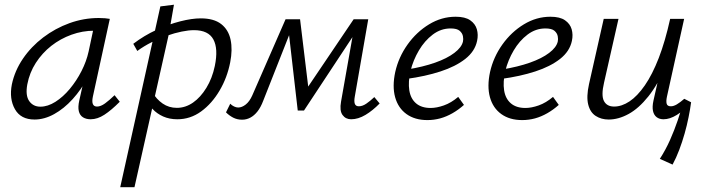

<svg xmlns="http://www.w3.org/2000/svg" viewBox="-20 -493 2935 802"><path d="M124.3 6.3Q66.8 6.3 42.4 -36.9Q17.9 -80.1 29.5 -140.4Q41.5 -197.5 75.8 -247.9Q110.1 -298.3 160.4 -336.5Q210.6 -374.7 270.3 -396.3Q330 -417.8 392.6 -417.8Q407.6 -417.8 418.6 -416.8Q429.5 -415.7 438.7 -414.2L368 -89.9Q359.1 -47.9 385.3 -47.9Q400.6 -47.9 418.8 -61.1Q436.9 -74.4 458.6 -95.3L480.3 -68Q445.1 -32.6 416 -13.7Q387 5.2 358.8 5.2Q339.8 5.2 326.6 -3Q313.5 -11.2 309.2 -28.6Q305 -46 311.2 -73.4L349.2 -243L386.4 -277Q373.6 -220.5 346.6 -169.6Q319.5 -118.6 283.4 -78.9Q247.3 -39.1 206.2 -16.4Q165.1 6.3 124.3 6.3ZM148.6 -47.4Q179.5 -47.4 211.5 -67.7Q243.5 -88 271.5 -121.6Q299.6 -155.3 320.5 -196.2Q341.3 -237.2 350.2 -278L373.8 -388.8L406.5 -362.2Q399.8 -363.7 390.8 -364.2Q381.8 -364.7 373.3 -364.7Q324.5 -364.7 278.5 -348Q232.5 -331.4 194.3 -301.5Q156.2 -271.5 129.7 -230.5Q103.3 -189.5 94 -140.4Q85.6 -94.2 102 -70.8Q118.5 -47.4 148.6 -47.4Z M482.2 289 649.8 -466.2 706.6 -473.3 684.8 -348.8 541.7 289ZM720.8 5.2Q687.7 5.2 661.5 -6.5Q635.3 -18.3 617.4 -37.6Q599.5 -56.9 590.5 -79.9L616.5 -107.9Q633.3 -78.5 659.4 -60.5Q685.5 -42.5 718.7 -42.5Q754.5 -42.5 786.2 -64.4Q817.8 -86.4 842.1 -126.1Q866.5 -165.8 877.3 -217.5Q892.2 -289.5 871.3 -328.2Q850.4 -367 790.3 -367Q768 -367 739 -361.1Q709.9 -355.3 677.9 -344Q645.8 -332.8 613.8 -316.8Q581.7 -300.8 553.5 -280.1L536.7 -310Q581.9 -344.5 633 -368Q684.1 -391.5 732.9 -403.9Q781.6 -416.3 818.6 -416.3Q873.4 -416.3 903.9 -392.5Q934.4 -368.7 943.2 -327.2Q952 -285.6 941.6 -232.8Q929.1 -168.7 897.1 -114.5Q865.2 -60.3 820.1 -27.5Q775.1 5.2 720.8 5.2Z M1446.8 5.2Q1423.8 5.2 1410.8 -12.7Q1397.8 -30.5 1404.5 -68.1L1459.8 -381.3L1488.2 -392.5L1249.8 -31.3H1223.7L1184.1 -376.1L1201.2 -412.5H1233.4L1270.8 -103.5L1249.2 -104.5L1457.2 -412.5H1518.2L1461.9 -89Q1458.4 -70 1462.1 -59.5Q1465.9 -49 1478.9 -49Q1494.2 -49 1510.5 -60.3Q1526.8 -71.5 1543.6 -87.5L1565.8 -60.8Q1537.3 -31.5 1506.7 -13.1Q1476.1 5.2 1446.8 5.2ZM991.3 7Q970.8 7 954 -1.6Q937.3 -10.3 924 -23.7L941.7 -59.7Q948.5 -52.7 957.6 -48.3Q966.7 -43.9 974.8 -43.9Q990.5 -43.9 1006.4 -56.4Q1022.3 -68.9 1033.6 -94.1L1172.8 -412.5H1213.8L1079.7 -72.6Q1069.1 -44.6 1055.4 -27.3Q1041.6 -9.9 1025.5 -1.5Q1009.4 7 991.3 7Z M1765.1 8.6Q1713 8.6 1678 -16.5Q1643.1 -41.6 1630.5 -86.9Q1618 -132.2 1631 -192.5Q1645 -254.5 1682.4 -307Q1719.9 -359.5 1772.2 -391.3Q1824.5 -423.1 1883.2 -423.1Q1922.9 -423.1 1944.1 -408.3Q1965.3 -393.6 1971.9 -370.7Q1978.4 -347.8 1972.9 -322.4Q1963.8 -278.5 1923.3 -246.7Q1882.8 -215 1819.7 -194.5Q1756.6 -174 1678.5 -163.4L1680.6 -202.7Q1747.3 -213.6 1797.5 -231.3Q1847.6 -249 1877.8 -272Q1908.1 -294.9 1913.8 -319.3Q1916.1 -329 1913.7 -341.8Q1911.3 -354.6 1900 -364.4Q1888.7 -374.2 1862.2 -374.2Q1821.6 -374.2 1787.7 -348.6Q1753.7 -322.9 1729.8 -282.4Q1705.9 -241.9 1694.7 -196.8Q1684.3 -150.6 1689.7 -115.8Q1695.1 -81 1717.7 -61.5Q1740.4 -42 1778.7 -42Q1803.8 -42 1834.2 -52.7Q1864.6 -63.4 1894 -88.3L1918 -54.8Q1895.4 -34.5 1869.9 -20Q1844.5 -5.5 1818.5 1.6Q1792.5 8.6 1765.1 8.6Z M2161.1 8.6Q2109 8.6 2074 -16.5Q2039.1 -41.6 2026.5 -86.9Q2014 -132.2 2027 -192.5Q2041 -254.5 2078.4 -307Q2115.9 -359.5 2168.2 -391.3Q2220.5 -423.1 2279.2 -423.1Q2318.9 -423.1 2340.1 -408.3Q2361.3 -393.6 2367.9 -370.7Q2374.4 -347.8 2368.9 -322.4Q2359.8 -278.5 2319.3 -246.7Q2278.8 -215 2215.7 -194.5Q2152.6 -174 2074.5 -163.4L2076.6 -202.7Q2143.3 -213.6 2193.5 -231.3Q2243.6 -249 2273.8 -272Q2304.1 -294.9 2309.8 -319.3Q2312.1 -329 2309.7 -341.8Q2307.3 -354.6 2296 -364.4Q2284.7 -374.2 2258.2 -374.2Q2217.6 -374.2 2183.7 -348.6Q2149.7 -322.9 2125.8 -282.4Q2101.9 -241.9 2090.7 -196.8Q2080.3 -150.6 2085.7 -115.8Q2091.1 -81 2113.7 -61.5Q2136.4 -42 2174.7 -42Q2199.8 -42 2230.2 -52.7Q2260.6 -63.4 2290 -88.3L2314 -54.8Q2291.4 -34.5 2265.9 -20Q2240.5 -5.5 2214.5 1.6Q2188.5 8.6 2161.1 8.6Z M2522.5 6.3Q2491.4 6.3 2468.2 -8.8Q2445.1 -23.8 2437 -56.4Q2428.8 -88.9 2440.3 -141.5L2501.8 -414.2H2563.5L2503.1 -147.6Q2490.6 -94.1 2502.8 -71Q2514.9 -47.9 2545.3 -47.9Q2577.1 -47.9 2609.7 -69.6Q2642.4 -91.4 2673.6 -136.5Q2704.8 -181.5 2731.7 -250.8Q2758.5 -320.1 2779.3 -414.2H2821.5Q2797 -300.5 2762.7 -220.5Q2728.4 -140.5 2688.2 -90.2Q2648 -40 2605.7 -16.9Q2563.4 6.3 2522.5 6.3ZM2789.4 194.5 2736.2 170.5Q2760.7 132.5 2778.9 91.5Q2797.1 50.4 2810.6 10.6Q2824.2 -29.1 2832.8 -62.6L2866.8 -65.8Q2863 -37 2856.2 -3.3Q2849.5 30.5 2839.6 65.3Q2829.7 100.1 2817.1 133.4Q2804.5 166.6 2789.4 194.5ZM2751.4 5.2Q2734.5 5.2 2723 -3.5Q2711.4 -12.3 2707.6 -29.5Q2703.9 -46.7 2709.5 -72.5L2786.4 -414.2H2837.7L2765.8 -89Q2761.8 -70 2764.8 -59.5Q2767.7 -49 2782.2 -49Q2793.8 -49 2807.4 -57.1Q2821 -65.2 2838.3 -80.3L2866.8 -65.8Q2836.4 -30.9 2807.1 -12.9Q2777.9 5.2 2751.4 5.2Z"/></svg>

Font: Ysabeau
Style: Bold Italic
Weight: 700
Italic angle: -12°
Designer: Christian Thalmann (Catharsis Fonts)
Version: Version 2.002